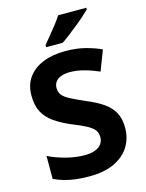

<svg xmlns="http://www.w3.org/2000/svg" viewBox="-137 -1016 840 1107"><g transform="rotate(-15 283.0 -462.0)"><path d="M527 -207Q527 -146 497 -97Q467 -48 407 -19Q347 10 257 10Q212 10 175.5 5.5Q139 1 107.5 -8Q76 -17 47 -31V-168Q96 -144 153 -129.5Q210 -115 261 -115Q300 -115 325 -125Q350 -135 362.5 -152.5Q375 -170 375 -193Q375 -219 361.5 -236Q348 -253 316.5 -270Q285 -287 231 -308Q175 -332 135 -360Q95 -388 74 -427.5Q53 -467 53 -526Q53 -590 85 -634Q117 -678 174 -701Q231 -724 306 -724Q372 -724 425 -710.5Q478 -697 520 -677L474 -557Q431 -576 387 -588Q343 -600 302 -600Q269 -600 247 -591Q225 -582 214.5 -566.5Q204 -551 204 -531Q204 -506 218 -488.5Q232 -471 264 -454.5Q296 -438 351 -414Q407 -391 446.5 -364Q486 -337 506.5 -300Q527 -263 527 -207ZM490 -924Q476 -910 453 -889.5Q430 -869 403 -847.5Q376 -826 351 -806.5Q326 -787 306 -774H207V-787Q223 -806 244.5 -832Q266 -858 287 -885Q308 -912 322 -934H490Z"/></g></svg>

Font: Noto Sans Syriac Eastern
Style: Bold
Weight: 700
Designer: Patrick Giasson and the Monotype Design Team
Foundry: Monotype Imaging Inc.
Version: Version 3.001